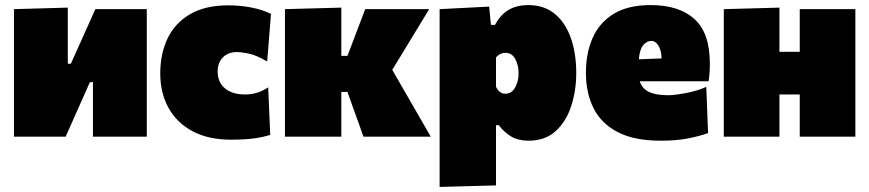

<svg xmlns="http://www.w3.org/2000/svg" viewBox="-20 -538 3423 756"><path d="M35 0V-502L247 -508V-287H259L301 -380.5Q314.5 -410.5 328.2 -441.2Q342 -472 355.5 -502H558V0H346V-214.5H334L293 -122.5Q279.5 -92 265.8 -61.2Q252 -30.5 238.5 0Z M890 12Q800.5 12 738.2 -21.2Q676 -54.5 643.5 -113.2Q611 -172 611 -249Q611 -326.5 640 -387Q669 -447.5 728.5 -482.2Q788 -517 880 -517Q926 -517 970.8 -508.2Q1015.5 -499.5 1047 -483L1032 -296Q988.5 -321 959.5 -327Q930.5 -333 913 -333Q878.5 -333 857.8 -312.2Q837 -291.5 837 -256Q837 -214 866 -190Q895 -166 945 -166Q994.5 -166 1036 -194L1044 -7Q1016.5 2 980 7Q943.5 12 890 12Z M1102 0V-502L1324 -508V-318H1348L1373 -383.5L1418 -502H1670Q1641.5 -455 1613.5 -409.2Q1585.5 -363.5 1557.5 -317L1524.5 -263L1566.5 -190Q1594 -142.5 1621.5 -94.8Q1649 -47 1676 0H1411Q1401.5 -27.5 1391.8 -54.5Q1382 -81.5 1372.5 -107.5L1348 -176H1324V0Z M1711 198V-502L1906 -512L1913 -440H1929Q1951.5 -481.5 1983.8 -499.8Q2016 -518 2060 -518Q2124 -518 2166 -482.2Q2208 -446.5 2228.5 -386Q2249 -325.5 2249 -251Q2249 -181.5 2229.2 -120.5Q2209.5 -59.5 2168 -21.8Q2126.5 16 2061 16Q2020.5 16 1992.5 -0.8Q1964.5 -17.5 1944 -45H1933V192ZM1970 -169Q1995 -169 2008.5 -194Q2022 -219 2022 -249Q2022 -281.5 2008.8 -305.8Q1995.5 -330 1970 -330Q1959 -330 1949 -324.8Q1939 -319.5 1933 -312V-197Q1937 -186 1946.5 -177.5Q1956 -169 1970 -169Z M2582 16Q2477 16 2412 -18Q2347 -52 2317 -112.2Q2287 -172.5 2287 -251Q2287 -329.5 2314 -389.8Q2341 -450 2397.2 -484Q2453.5 -518 2542 -518Q2653 -518 2714 -463.5Q2775 -409 2775 -288Q2775 -266.5 2773.8 -250.2Q2772.5 -234 2770 -218H2499Q2507 -190.5 2534 -176.8Q2561 -163 2611 -163Q2627 -163 2653.2 -166.8Q2679.5 -170.5 2708.2 -177.8Q2737 -185 2761 -196L2768 -14Q2738 -3 2692 6.5Q2646 16 2582 16ZM2544 -377Q2527 -377 2512.8 -360.2Q2498.5 -343.5 2495.5 -304.5L2585 -308Q2584 -339.5 2572.8 -358.2Q2561.5 -377 2544 -377Z M2830 0V-502L3049 -508V-334H3129V-502H3348V0H3129V-166H3049V0Z"/></svg>

Font: Commissioner Black
Style: Regular
Weight: 900
Designer: Kostas Bartsokas
Foundry: Kostas Bartsokas
Version: Version 1.000; ttfautohint (v1.8.3)